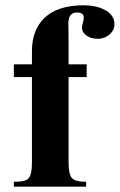

<svg xmlns="http://www.w3.org/2000/svg" viewBox="-20 -696 447 716"><path d="M406.7 -606Q406.7 -583 388.2 -567.1Q369.6 -551.3 345.2 -551.3Q316.9 -551.3 299.8 -565.4Q285.6 -577.6 285.6 -592.8Q285.6 -599.1 289.1 -611.3Q292.5 -623.5 292.5 -629.4Q292.5 -649.4 267.6 -649.4Q234.9 -649.4 234.9 -608.9Q234.9 -601.6 235.4 -574.5Q235.8 -547.4 235.8 -533.7V-456.1H303.2V-408.7H235.8V-89.4Q235.8 -45.4 248.5 -31.7Q261.2 -18.1 301.3 -18.1V0H31.7V-18.1Q72.3 -18.1 84 -28.3Q99.1 -41.5 99.1 -89.4V-408.7H31.7V-456.1H99.1V-504.9Q99.1 -581.5 142.6 -626Q191.9 -676.3 291.5 -676.3Q336.9 -676.3 368.7 -660.2Q406.7 -641.1 406.7 -606Z"/></svg>

Font: Dai Banna SIL Light
Style: Bold
Weight: 700
Designer: Victor Gaultney
Foundry: SIL International
Version: Version 2.001